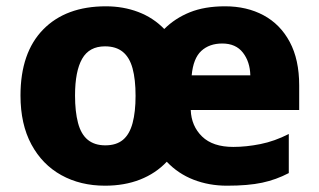

<svg xmlns="http://www.w3.org/2000/svg" viewBox="-20 -579 1013 609"><path d="M694 -559Q763 -559 816 -530.5Q869 -502 899 -446Q929 -390 929 -308V-230H585Q587 -179 621 -146Q655 -113 720 -113Q761 -113 806 -122Q851 -131 896 -154V-30Q856 -9 811.5 0.5Q767 10 700 10Q643 10 594 -9Q545 -28 509 -66Q474 -29 424.5 -9.5Q375 10 313 10Q235 10 174.5 -23.5Q114 -57 79.5 -121Q45 -185 45 -276Q45 -412 117 -485.5Q189 -559 316 -559Q371 -559 418.5 -541Q466 -523 501 -487Q535 -521 582 -540Q629 -559 694 -559ZM313 -432Q263 -432 240.5 -392.5Q218 -353 218 -276Q218 -225 227.5 -189Q237 -153 258.5 -135.5Q280 -118 314 -118Q349 -118 370 -135.5Q391 -153 400.5 -188.5Q410 -224 410 -275Q410 -327 400.5 -362Q391 -397 369.5 -414.5Q348 -432 313 -432ZM685 -441Q644 -441 618.5 -417.5Q593 -394 588 -340H774Q773 -383 750.5 -412Q728 -441 685 -441Z"/></svg>

Font: Noto Sans Symbols ExtraBold
Style: Regular
Weight: 800
Version: Version 2.002